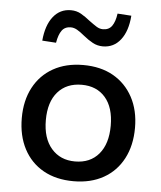

<svg xmlns="http://www.w3.org/2000/svg" viewBox="-53 -788 709 843"><g transform="rotate(5 301.5 -366.0)"><path d="M302 9Q225 9 169 -22.5Q113 -54 82.5 -112Q52 -170 52 -248Q52 -325 82.5 -382.5Q113 -440 169 -471.5Q225 -503 301 -503Q378 -503 433.5 -471.5Q489 -440 520 -382.5Q551 -325 551 -248Q551 -170 520.5 -112Q490 -54 434 -22.5Q378 9 302 9ZM301 -78Q368 -78 406 -123Q444 -168 444 -248Q444 -328 406 -372Q368 -416 302 -416Q235 -416 196.5 -372Q158 -328 158 -248Q158 -168 197 -123Q236 -78 301 -78ZM173 -590 112 -594Q118 -662 148 -700Q178 -738 226 -738Q251 -738 271 -726.5Q291 -715 312 -698Q331 -684 344.5 -675.5Q358 -667 373 -667Q399 -667 412.5 -686Q426 -705 431 -741L492 -737Q487 -669 457 -630.5Q427 -592 379 -592Q355 -592 334.5 -603Q314 -614 292 -632Q274 -647 260 -655Q246 -663 232 -663Q206 -663 192.5 -644.5Q179 -626 173 -590Z"/></g></svg>

Font: Nunito Sans 9pt SemiBold
Style: Regular
Weight: 600
Version: Version 3.101;gftools[0.9.27]